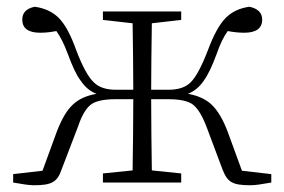

<svg xmlns="http://www.w3.org/2000/svg" viewBox="-20 -541 843 569"><path d="M80 8C133 8 150 -1 163 -40L212 -168C223 -201 237 -223 252 -233C266 -242 289 -247 322 -247H375C375 -178 374 -108 373 -36L285 -27V0H517V-27L430 -36C429 -108 428 -178 428 -247H479C512 -247 535 -242 549 -233C564 -223 578 -201 591 -168L639 -40C654 -1 668 8 723 8C736 8 756 5 784 0V-25L697 -35L655 -150C641 -187 625 -214 607 -231C590 -247 566 -258 537 -263C555 -270 571 -283 584 -302C597 -320 609 -346 622 -381C632 -410 643 -433 655 -449C670 -446 687 -444 704 -444C739 -444 757 -457 757 -483C757 -503 744 -516 719 -521C690 -517 667 -506 649 -488C630 -469 613 -437 596 -392C578 -345 561 -313 545 -297C530 -282 508 -275 479 -275H428C428 -334 429 -400 430 -472L517 -482V-507H285V-482L373 -472C374 -400 375 -334 375 -275H324C295 -275 273 -282 258 -297C241 -313 224 -345 206 -392C190 -437 173 -469 154 -488C136 -506 112 -517 83 -521C58 -516 46 -503 46 -483C46 -457 64 -444 99 -444C116 -444 132 -446 147 -449C158 -434 170 -411 181 -381C194 -346 206 -319 219 -302C232 -283 247 -270 266 -263C206 -252 177 -225 148 -150L106 -35L19 -25V0C47 5 67 8 80 8Z"/></svg>

Font: AllPunType ExtraLight
Style: Regular
Weight: 280
Version: 1.0